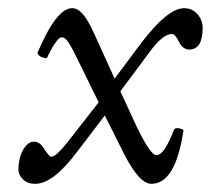

<svg xmlns="http://www.w3.org/2000/svg" viewBox="-20 -436 515 469"><path d="M66 13Q47 13 36 2Q25 -9 25 -22Q25 -38 29.5 -53.5Q34 -69 43 -79.5Q52 -90 63 -90Q70 -90 76.5 -85.5Q83 -81 88 -72Q101 -53 104 -53Q111 -53 120 -61Q129 -69 142 -85L221 -186L169 -292Q156 -319 147.5 -332Q139 -345 131 -345Q126 -345 119 -336.5Q112 -328 105.5 -316Q99 -304 95 -295Q94 -293 87.5 -294.5Q81 -296 76 -300Q71 -304 72 -308Q95 -362 116 -389Q137 -416 156 -416Q170 -416 182.5 -401.5Q195 -387 210 -354L260 -244L322 -327Q355 -371 382 -393.5Q409 -416 430 -416Q443 -416 453 -409.5Q463 -403 469 -392Q475 -381 475 -368Q475 -342 467 -328.5Q459 -315 442 -315Q435 -315 428.5 -319.5Q422 -324 417 -334Q408 -353 400 -353Q379 -353 350 -315L274 -213L316 -122Q333 -88 344 -72.5Q355 -57 362 -57Q372 -57 382.5 -72.5Q393 -88 405 -119Q407 -123 412.5 -123Q418 -123 423.5 -121Q429 -119 428 -116Q418 -51 398.5 -19Q379 13 350 13Q335 13 318.5 -5Q302 -23 282 -62L236 -154L169 -66Q139 -26 113.5 -6.5Q88 13 66 13Z"/></svg>

Font: Junicode VF
Style: Italic
Weight: 400
Italic angle: -11°
Designer: Peter S. Baker
Version: Version 2.209